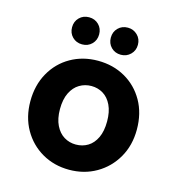

<svg xmlns="http://www.w3.org/2000/svg" viewBox="-106 -787 822 890"><g transform="rotate(15 305.5 -341.5)"><path d="M305 12Q233 12 175 -21.5Q117 -55 83.5 -114Q50 -173 50 -249Q50 -326 83.5 -385.5Q117 -445 175 -478Q233 -511 305 -511Q378 -511 436 -478Q494 -445 527.5 -386Q561 -327 561 -249Q561 -173 527 -114Q493 -55 435 -21.5Q377 12 305 12ZM305 -109Q337 -109 362.5 -124.5Q388 -140 403 -171.5Q418 -203 418 -250Q418 -296 403 -327.5Q388 -359 362.5 -374.5Q337 -390 306 -390Q275 -390 249 -374.5Q223 -359 207.5 -327.5Q192 -296 192 -249Q192 -203 207.5 -171.5Q223 -140 248.5 -124.5Q274 -109 305 -109ZM213 -565Q185 -565 166.5 -583.5Q148 -602 148 -630Q148 -658 166.5 -676.5Q185 -695 213 -695Q241 -695 259.5 -676.5Q278 -658 278 -630Q278 -602 259.5 -583.5Q241 -565 213 -565ZM399 -565Q371 -565 352.5 -583.5Q334 -602 334 -630Q334 -658 352.5 -676.5Q371 -695 399 -695Q426 -695 445 -676.5Q464 -658 464 -630Q464 -602 445 -583.5Q426 -565 399 -565Z"/></g></svg>

Font: DM Sans 20pt ExtraBold
Style: Regular
Weight: 800
Version: Version 4.004;gftools[0.9.30]